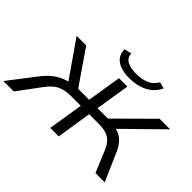

<svg xmlns="http://www.w3.org/2000/svg" viewBox="-195 -1270 1616 1616"><g transform="rotate(45 613.0 -462.5)"><path d="M-27 0 163 -247Q198 -291 236.5 -321.5Q275 -352 320.5 -370Q366 -388 421 -393L377 -364L140 -705H254L476 -382L454 -399H595L644 -705H744L695 -399H845L802 -382L1127 -705H1253L906 -364L876 -393Q930 -388 966 -370.5Q1002 -353 1026.5 -322.5Q1051 -292 1071 -247L1179 0H1069L983 -205Q958 -261 916 -287Q874 -313 797 -313H681L632 0H531L581 -313H463Q391 -313 342.5 -289.5Q294 -266 249 -205L97 0ZM705 -766Q640 -766 596 -782.5Q552 -799 529 -830.5Q506 -862 504 -910L569 -925Q574 -874 614 -853.5Q654 -833 720 -833Q789 -833 837.5 -854.5Q886 -876 913 -925L971 -910Q949 -863 911 -831Q873 -799 821 -782.5Q769 -766 705 -766Z"/></g></svg>

Font: Nunito Sans 7pt Expanded
Style: Italic
Weight: 400
Width: 7
Italic angle: -9°
Designer: Vernon Adams
Foundry: Vernon Adams
Version: Version 3.101;gftools[0.9.27]